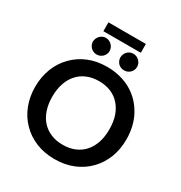

<svg xmlns="http://www.w3.org/2000/svg" viewBox="-226 -1165 1260 1334"><g transform="rotate(30 404.0 -497.5)"><path d="M770 -361.3Q770 -280.3 744.1 -214.4Q718.3 -147.5 669.4 -97.2Q621.6 -47.9 554.2 -20Q486.8 7.8 403.8 7.8Q321.8 7.8 254.4 -20Q187 -47.9 139.2 -97.2Q89.8 -147 64 -214.4Q37.6 -281.7 37.6 -361.3Q37.6 -440.4 64 -508.8Q90.3 -576.7 139.2 -626Q188 -676.3 254.4 -703.6Q320.8 -731 403.8 -731Q457.5 -731 507.3 -718.3Q557.1 -705.6 596.7 -682.6Q637.2 -659.2 669.4 -626Q701.2 -592.8 724.1 -551.3Q746.6 -510.7 758.3 -462.4Q770 -410.6 770 -361.3ZM632.3 -361.3Q632.3 -421.9 616.7 -468.3Q601.1 -514.2 570.8 -548.3Q541.5 -581.5 499.5 -599.1Q457 -616.7 403.8 -616.7Q350.6 -616.7 309.1 -599.1Q266.1 -581.5 236.8 -548.3Q207 -515.6 190.9 -468.3Q174.8 -420.9 174.8 -361.3Q174.8 -302.7 190.9 -254.9Q207.5 -206.5 236.8 -174.8Q265.6 -142.6 309.1 -124.5Q350.6 -106.9 403.8 -106.9Q457 -106.9 499.5 -124.5Q542 -142.6 570.8 -174.8Q600.6 -207.5 616.7 -254.9Q632.3 -301.3 632.3 -361.3ZM254.9 -932.1V-1002.9H555.2V-932.1ZM361.8 -833.5Q361.8 -820.3 356.4 -808.1Q351.6 -796.9 341.8 -787.1Q332 -777.8 319.8 -772.9Q308.1 -768.1 293.5 -768.1Q279.3 -768.1 269 -772.9Q256.8 -778.3 248 -787.1Q238.3 -796.9 233.4 -808.1Q228 -820.3 228 -833.5Q228 -846.2 233.4 -859.4Q238.3 -870.1 248 -880.9Q257.8 -890.6 269 -895.5Q280.8 -900.9 293.5 -900.9Q306.6 -900.9 319.8 -895.5Q331.1 -891.1 341.8 -880.9Q351.6 -870.1 356.4 -859.4Q361.8 -846.2 361.8 -833.5ZM562.5 -787.1Q552.7 -777.8 541 -772.9Q529.3 -768.1 515.1 -768.1Q500 -768.1 488.8 -772.9Q476.6 -777.8 467.3 -787.1Q459.5 -794.9 453.6 -808.1Q448.2 -820.3 448.2 -833.5Q448.2 -846.2 453.6 -859.4Q459 -872.1 467.3 -880.9Q477.1 -890.6 488.8 -895.5Q501 -900.9 515.1 -900.9Q527.8 -900.9 541 -895.5Q551.8 -890.6 562.5 -880.9Q572.3 -870.1 577.1 -859.4Q582 -847.7 582 -833.5Q582 -819.3 577.1 -808.1Q572.3 -796.9 562.5 -787.1Z"/></g></svg>

Font: Lato-SemiBold
Style: Bold
Weight: 500
Designer: Lukasz Dziedzic with Adam Twardoch and Botio Nikoltchev
Foundry: tyPoland Lukasz Dziedzic
Version: ""